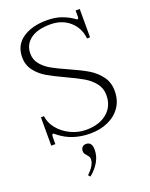

<svg xmlns="http://www.w3.org/2000/svg" viewBox="-173 -800 891 1139"><g transform="rotate(-20 272.0 -230.0)"><path d="M92 -52Q88 -55 82 -60Q76 -65 74 -65Q65 -65 65 -46V-2H39V-181H58Q63 -138 93.5 -100.5Q124 -63 170.5 -41Q217 -19 266 -19Q350 -19 399.5 -60.5Q449 -102 449 -172Q449 -216 423.5 -248Q398 -280 360.5 -302Q323 -324 258 -354Q191 -385 151 -408.5Q111 -432 83.5 -468Q56 -504 56 -553Q56 -629 114.5 -669.5Q173 -710 268 -710Q323 -710 364.5 -694Q406 -678 432 -658Q439 -653 441 -653Q449 -653 449 -667V-706H475V-527H456Q449 -595 400.5 -637.5Q352 -680 278 -680Q196 -680 152.5 -646.5Q109 -613 109 -557Q109 -518 133 -489Q157 -460 192.5 -440Q228 -420 289 -393Q359 -362 401.5 -337Q444 -312 474 -273Q504 -234 504 -178Q504 -121 475.5 -78.5Q447 -36 396.5 -13Q346 10 283 10Q170 10 92 -52ZM184 238Q233 191 233 154Q233 144 229.5 138Q226 132 218 123Q211 116 207 109Q203 102 203 93Q203 78 212 68.5Q221 59 236 59Q273 59 273 109Q273 148 252.5 184Q232 220 195 250Z"/></g></svg>

Font: Taviraj ExtraLight
Style: Regular
Weight: 275
Designer: Katatrad Team
Foundry: CadsonDemak
Version: Version 1.001